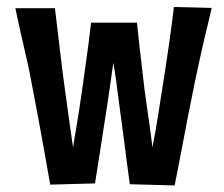

<svg xmlns="http://www.w3.org/2000/svg" viewBox="-20 -539 658 563"><path d="M127.2 2.4Q120.2 -39.6 111.3 -88.1Q102.4 -136.6 93 -188.4Q83.6 -240.2 73.4 -291.8Q67.6 -324.4 61.1 -353.1Q54.6 -381.8 48.4 -408.7Q42.2 -435.6 36.5 -461.5Q30.8 -487.4 25 -515H141Q144.6 -485.6 147.7 -459.9Q150.8 -434.2 153.5 -411.1Q156.2 -388 159.1 -364.1Q162 -340.2 165.4 -313.8Q170.4 -277.8 175 -243.1Q179.6 -208.4 184.5 -174.6Q189.4 -140.8 194.2 -107Q198.4 -131.6 202.8 -158.9Q207.2 -186.2 212 -215.7Q216.8 -245.2 220.8 -275.2Q226.2 -315.6 231 -348.8Q235.8 -382 239.8 -412.3Q243.8 -442.6 247 -472.6H381.6Q385.4 -436 388.9 -404.5Q392.4 -373 396.1 -342.7Q399.8 -312.4 403.6 -277.6Q408.6 -242.2 413.1 -210.3Q417.6 -178.4 421.3 -152.4Q425 -126.4 427 -107Q431.6 -129.4 435.9 -154.3Q440.2 -179.2 444.3 -205.5Q448.4 -231.8 452.7 -259.5Q457 -287.2 461.6 -315.2Q465.8 -343.8 469.7 -369.4Q473.6 -395 477 -419.1Q480.4 -443.2 483.6 -467.4Q486.8 -491.6 490 -518.6L600.8 -515.8Q595.8 -493 589.9 -469.3Q584 -445.6 578 -419.9Q572 -394.2 565.6 -364.6Q559.2 -335 551.8 -300.6Q541.4 -249.6 531 -196.6Q520.6 -143.6 511.1 -92.7Q501.6 -41.8 492 4.8L360.6 1.2Q356.8 -27.8 351.6 -66.1Q346.4 -104.4 341.1 -147Q335.8 -189.6 330 -230.4Q325.2 -268.6 320.7 -301.3Q316.2 -334 312.2 -354.8Q308.4 -328 304.2 -297.6Q300 -267.2 295 -234.8Q287.6 -186.4 281.7 -148.9Q275.8 -111.4 270.5 -76.6Q265.2 -41.8 258.6 -1.2Z"/></svg>

Font: Truculenta
Style: Regular
Weight: 400
Designer: Ivan Castro, Eva Sanz & Omnibus-Type Team
Foundry: Omnibus-Type
Version: Version 1.002